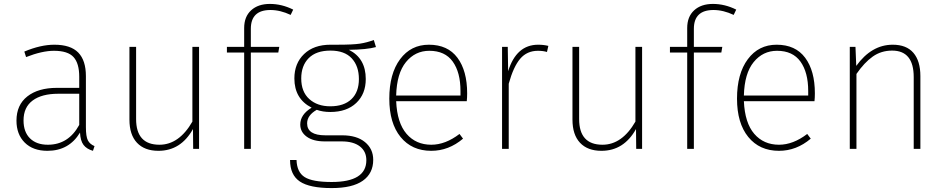

<svg xmlns="http://www.w3.org/2000/svg" viewBox="-20 -759 4821 979"><path d="M224 -21Q329 -21 384 -122V-281H277Q193 -281 146.5 -246.5Q100 -212 100 -145Q100 -86 133 -53.5Q166 -21 224 -21ZM418 -371V-111Q418 -63 428 -43.5Q438 -24 462 -14L454 10Q422 1 406 -20Q390 -41 388 -83Q332 10 222 10Q148 10 106 -32Q64 -74 64 -144Q64 -224 119.5 -267.5Q175 -311 270 -311H384V-368Q384 -436 355 -468Q326 -500 255 -500Q195 -500 113 -468L104 -496Q187 -531 257 -531Q340 -531 379 -491Q418 -451 418 -371Z M995 0H965L964 -101Q902 10 788 10Q717 10 678.5 -31Q640 -72 640 -149V-520H674V-152Q674 -21 793 -21Q893 -21 961 -139V-520H995Z M1359 -708Q1259 -708 1259 -612V-520H1404L1399 -491H1259V0H1225V-491H1137V-520H1225V-616Q1225 -674 1260.5 -706.5Q1296 -739 1356 -739Q1417 -739 1475 -710L1462 -683Q1409 -708 1359 -708Z M1665 -501Q1592 -501 1554 -462.5Q1516 -424 1516 -359Q1516 -291 1557 -254Q1598 -217 1664 -217Q1734 -217 1772 -253.5Q1810 -290 1810 -356Q1810 -422 1773.5 -461.5Q1737 -501 1665 -501ZM1886 -555 1897 -519Q1850 -506 1759 -505Q1845 -462 1845 -356Q1845 -280 1796.5 -234Q1748 -188 1664 -188Q1626 -188 1595 -199Q1546 -171 1546 -130Q1546 -69 1639 -69H1725Q1799 -69 1841 -34.5Q1883 0 1883 56Q1883 125 1830 162.5Q1777 200 1671 200Q1559 200 1509 166.5Q1459 133 1459 57H1492Q1494 119 1533.5 144Q1573 169 1671 169Q1848 169 1848 58Q1848 13 1815 -12.5Q1782 -38 1722 -38H1636Q1577 -38 1544 -62Q1511 -86 1511 -124Q1511 -175 1569 -210Q1481 -255 1481 -359Q1481 -436 1530.5 -483.5Q1580 -531 1665 -531H1700Q1780 -531 1815.5 -536.5Q1851 -542 1886 -555Z M2328 -272V-295Q2328 -390 2288.5 -445Q2249 -500 2169 -500Q2097 -500 2050 -442.5Q2003 -385 2000 -272ZM2362 -283Q2362 -261 2360 -243H2000Q2005 -132 2053 -76.5Q2101 -21 2179 -21Q2251 -21 2323 -76L2341 -52Q2268 10 2179 10Q2080 10 2022.5 -60.5Q1965 -131 1965 -256Q1965 -383 2020 -457Q2075 -531 2167 -531Q2263 -531 2312.5 -464.5Q2362 -398 2362 -283Z M2724 -531Q2752 -531 2776 -525L2769 -494Q2749 -500 2723 -500Q2667 -500 2632.5 -459.5Q2598 -419 2574 -332V0H2540V-520H2569L2571 -396Q2613 -531 2724 -531Z M3254 0H3224L3223 -101Q3161 10 3047 10Q2976 10 2937.5 -31Q2899 -72 2899 -149V-520H2933V-152Q2933 -21 3052 -21Q3152 -21 3220 -139V-520H3254Z M3618 -708Q3518 -708 3518 -612V-520H3663L3658 -491H3518V0H3484V-491H3396V-520H3484V-616Q3484 -674 3519.5 -706.5Q3555 -739 3615 -739Q3676 -739 3734 -710L3721 -683Q3668 -708 3618 -708Z M4101 -272V-295Q4101 -390 4061.5 -445Q4022 -500 3942 -500Q3870 -500 3823 -442.5Q3776 -385 3773 -272ZM4135 -283Q4135 -261 4133 -243H3773Q3778 -132 3826 -76.5Q3874 -21 3952 -21Q4024 -21 4096 -76L4114 -52Q4041 10 3952 10Q3853 10 3795.5 -60.5Q3738 -131 3738 -256Q3738 -383 3793 -457Q3848 -531 3940 -531Q4036 -531 4085.5 -464.5Q4135 -398 4135 -283Z M4532 -531Q4602 -531 4637.5 -489.5Q4673 -448 4673 -371V0H4639V-366Q4639 -501 4529 -501Q4473 -501 4430 -470.5Q4387 -440 4347 -382V0H4313V-520H4342L4346 -423Q4424 -531 4532 -531Z"/></svg>

Font: FiraSans
Style: Regular
Weight: 200
Designer: Carrois Corporate & Edenspiekermann AG
Foundry: Carrois Corporate GbR & Edenspiekermann AG
Version: Version 3.106;PS 003.106;hotconv 1.0.70;makeotf.lib2.5.58329